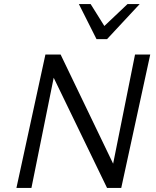

<svg xmlns="http://www.w3.org/2000/svg" viewBox="-20 -927 770 947"><path d="M61 0 204 -658H268L135 0ZM544 0H508L217 -601L231 -658H279L559 -76ZM721 -658 578 0H514L646 -658ZM456 -734 478 -783 609 -907H669L508 -734ZM456 -734 369 -907H427L504 -784L508 -734Z"/></svg>

Font: Ysabeau Office Medium
Style: Italic
Weight: 500
Italic angle: -12°
Designer: Christian Thalmann (Catharsis Fonts)
Version: Version 2.001;gftools[0.9.30]; featfreeze: tnum,lnum,ss02